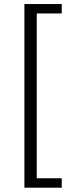

<svg xmlns="http://www.w3.org/2000/svg" viewBox="-20 -749 348 926"><path d="M97.7 156.2V-729.5H277.8V-684.1H157.2V110.8H277.8V156.2Z"/></svg>

Font: Akatab
Style: Regular
Weight: 400
Designer: SIL Global
Foundry: SIL Global
Version: Version 4.100